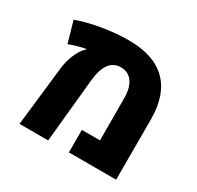

<svg xmlns="http://www.w3.org/2000/svg" viewBox="-133 -756 933 909"><g transform="rotate(30 333.5 -301.0)"><path d="M112.3 -326.2Q116.7 -365.2 131.6 -401.1Q146.5 -437 166.5 -457.5Q171.4 -462.4 173.3 -463.4L172.9 -465.8Q153.8 -462.4 127.7 -455.1Q101.6 -447.8 83.5 -440.4L50.3 -555.2Q106.4 -576.2 182.6 -588.9Q258.8 -601.6 327.6 -601.6Q462.9 -601.6 533 -533Q603 -464.4 603.5 -330.6V0H345.2V-123H444.3L443.8 -352.1Q443.8 -409.2 421.4 -440.7Q398.9 -472.2 357.9 -472.2Q278.3 -472.2 266.1 -347.2L231.9 0H75.2Z"/></g></svg>

Font: Heebo ExtraBold
Style: Regular
Weight: 800
Designer: Oded Ezer
Foundry: Meir Sadan
Version: Version 2.001; ttfautohint (v1.5.14-ce02) -l 8 -r 50 -G 200 